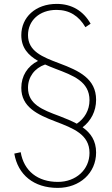

<svg xmlns="http://www.w3.org/2000/svg" viewBox="-20 -724 558 960"><path d="M268.5 215.5C378.5 215.5 460.5 141.5 460.5 38.5C460.5 -20.5 433.5 -59 393 -87.5C434.5 -119.5 460.5 -167.5 460.5 -225C460.5 -330.5 375 -370.5 277.5 -407C190.5 -439.5 120 -468 120 -548.5C120 -620.5 176.5 -674.5 262.5 -674.5C327.5 -674.5 374.5 -644 407 -588L433 -605.5C396.5 -669.5 339 -704.5 263.5 -704.5C157.5 -704.5 86.5 -637.5 86.5 -548C86.5 -485.5 120.5 -448 170 -419.5C117.5 -393 86.5 -344.5 86.5 -284.5C86.5 -189.5 165.5 -151.5 257.5 -116.5C346 -82.5 427.5 -52 427.5 40.5C427.5 124.5 359.5 185.5 269.5 185.5C168.5 185.5 99.5 131 83.5 37L51.5 44C69.5 149.5 148.5 215.5 268.5 215.5ZM120 -285C120 -339 152.5 -383 205.5 -401.5C222 -394 239.5 -387 257.5 -380C346 -346.5 427.5 -316.5 427.5 -223C427.5 -173 402.5 -131 364 -105.5C338 -119.5 308.5 -131.5 277.5 -143.5C190.5 -175.5 120 -203.5 120 -285Z"/></svg>

Font: HK Grotesk ExtraLight
Style: Regular
Weight: 200
Designer: Alfredo Marco Pradil
Foundry: Hanken Design Co.
Version: Version 3.001;FEAKit 1.0